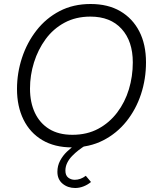

<svg xmlns="http://www.w3.org/2000/svg" viewBox="-20 -727 788 960"><path d="M340 10Q253 10 191.5 -26.5Q130 -63 97.5 -129Q65 -195 65 -282Q65 -362 90 -438Q115 -514 162.5 -575Q210 -636 278 -671.5Q346 -707 433 -707Q520 -707 581.5 -671Q643 -635 676.5 -570Q710 -505 710 -415Q710 -332 685 -256Q660 -180 612 -120Q564 -60 495.5 -25Q427 10 340 10ZM342 -53Q415 -53 471 -83Q527 -113 566 -164.5Q605 -216 624.5 -280.5Q644 -345 644 -415Q644 -521 588 -582.5Q532 -644 432 -644Q359 -644 302.5 -613.5Q246 -583 208 -531Q170 -479 150 -415Q130 -351 130 -284Q130 -215 154.5 -163Q179 -111 226 -82Q273 -53 342 -53ZM356 213Q319 213 293 191.5Q267 170 267 132Q267 102 280.5 76.5Q294 51 315 31Q336 11 358 -3L408 0Q391 10 373.5 23.5Q356 37 340.5 53Q325 69 316 87.5Q307 106 307 126Q307 150 321 161Q335 172 354 172Q368 172 382 167Q396 162 409 152L435 183Q418 197 397.5 205Q377 213 356 213Z"/></svg>

Font: Hanken Grotesk Light
Style: Italic
Weight: 300
Italic angle: -8°
Designer: Alfredo Marco Pradil
Foundry: Hanken Design Co.
Version: Version 3.013